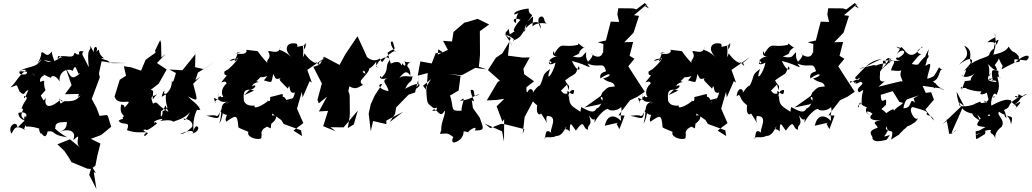

<svg xmlns="http://www.w3.org/2000/svg" viewBox="-20 -870 7007 1304"><path d="M289 -257C263 -322 305 -332 247 -312C279 -283 219 -328 281 -360C251 -380 298 -350 334 -338C310 -346 350 -378 385 -316C377 -377 431 -413 474 -389C493 -442 496 -402 514 -368C524 -380 515 -355 553 -396C466 -322 471 -329 424 -414L466 -291L421 -230L516 -232L475 -108C530 -206 482 -199 527 -222C502 -188 474 -183 436 -182C392 -192 394 -131 383 -202C409 -161 413 -192 389 -191C282 -101 280 -185 294 -207C270 -174 255 -191 285 -170L257 -221ZM609 270 628 255 641 188 662 105 597 73 667 47 735 -9 714 -78 707 -89 656 -83 635 -139 603 -198 658 -345 652 -371 670 -454 697 -450 746 -441 838 -442 726 -445 714 -457 644 -480 632 -437C648 -439 653 -482 687 -474C623 -521 680 -560 620 -506C665 -537 616 -585 616 -516C585 -572 594 -565 594 -541C586 -522 571 -532 583 -413C540 -504 530 -499 546 -520C496 -539 517 -464 550 -525C492 -465 493 -536 482 -501C474 -462 382 -517 374 -465C362 -518 417 -466 392 -480C321 -429 295 -454 276 -464C389 -435 342 -438 331 -520C293 -463 277 -533 260 -510C263 -465 198 -393 262 -471C235 -405 162 -423 111 -385C154 -389 205 -376 218 -355C143 -415 178 -389 157 -366C88 -354 105 -403 158 -395C97 -347 94 -314 50 -276C108 -293 86 -306 112 -249C157 -205 141 -260 175 -256C169 -261 139 -166 144 -219C185 -201 145 -196 126 -131C156 -139 105 -87 136 -68C151 -40 159 -68 97 -1C102 -59 25 -18 58 38C83 -6 86 -21 150 11C127 18 159 1 156 -60C125 -15 230 -42 192 -72C216 -36 107 -37 104 -103C151 -116 171 -94 153 -69C158 -109 126 -60 158 -10C195 -14 238 1 252 5C234 -10 262 63 256 31C277 53 290 76 304 22C364 17 322 47 436 62C395 42 339 -5 356 -1C354 -48 399 -37 434 -42C435 23 386 17 391 23C410 12 510 -2 477 83C548 16 478 97 524 132L455 76L370 110L417 155C434 180 451 204 465 231L574 276L598 277L586 318L635 414L617 299L631 305Z M1037 -513 969 -464 938 -390 870 -413 821 -420 836 -356 793 -328 758 -214C779 -150 864 -196 853 -171C799 -108 850 -157 803 -160C786 -80 841 -91 812 -72C818 -72 815 -9 821 -54C843 -61 818 -71 786 -51C808 -9 872 -59 842 14C902 35 936 27 980 28C947 44 956 71 983 36C993 32 924 13 971 9C967 19 987 17 1046 -31C1021 -66 1030 12 1028 -42C1014 -47 1123 -81 1068 -49C1076 -49 1152 -63 1156 -40C1146 -48 1225 -52 1272 -110C1232 -37 1235 -54 1225 -65C1291 -58 1292 -16 1282 -5C1257 18 1229 42 1203 41C1309 -9 1299 45 1282 39C1367 14 1307 -53 1294 23C1286 -86 1324 -135 1330 -141C1355 -167 1286 -111 1341 -125C1312 -175 1303 -166 1257 -215C1333 -177 1322 -182 1292 -301L1342 -351L1307 -325L1324 -377L1452 -457L1361 -401L1305 -414L1307 -502L1219 -393L1130 -398L1175 -374C1152 -295 1154 -313 1147 -321C1148 -286 1137 -244 1078 -212C1088 -261 1105 -259 1092 -235C1130 -233 1081 -220 1107 -225C1099 -126 1147 -148 1082 -112C1092 -99 1064 -45 1074 -115C1120 -140 1085 -190 1124 -110C1030 -164 1057 -187 1019 -166C994 -228 1019 -210 1048 -231C1007 -192 1018 -169 1020 -251C1023 -257 947 -285 956 -223L1058 -302L1112 -398L1046 -442L1107 -506L1076 -480L1074 -577L1064 -612L1068 -598L1033 -526Z M1670 -256C1735 -274 1716 -306 1693 -282C1693 -316 1766 -311 1720 -318C1794 -380 1713 -350 1720 -349C1785 -332 1819 -380 1772 -324C1831 -310 1820 -297 1836 -368C1852 -341 1844 -324 1891 -341C1865 -331 1884 -321 1935 -268C1956 -323 1933 -223 1983 -242C1970 -179 1939 -185 1977 -205C1898 -183 1929 -200 1934 -169C1902 -249 1900 -184 1900 -229C1904 -237 1856 -219 1815 -211C1820 -159 1784 -197 1800 -187C1795 -172 1695 -116 1710 -153C1630 -145 1635 -203 1636 -190C1637 -216 1618 -280 1706 -255L1638 -223ZM2116 -454C2154 -426 2161 -406 2147 -440C2150 -444 2110 -420 2048 -508C2030 -442 2045 -529 2037 -556C2090 -577 2034 -591 2046 -535C2065 -563 2047 -564 2073 -567C1959 -546 2016 -545 1995 -573C1926 -590 1903 -533 1959 -483C1880 -552 1872 -511 1884 -554C1879 -486 1798 -539 1802 -518C1830 -471 1783 -468 1797 -441C1709 -535 1748 -520 1710 -525C1660 -530 1639 -536 1656 -526C1648 -492 1603 -508 1576 -504C1664 -524 1567 -504 1596 -519C1589 -475 1551 -427 1593 -469C1563 -482 1508 -443 1569 -463C1637 -507 1551 -411 1512 -386C1587 -401 1556 -422 1504 -384C1497 -332 1554 -397 1482 -310C1545 -334 1492 -269 1554 -314C1531 -328 1462 -263 1497 -211C1464 -215 1427 -171 1443 -171C1418 -244 1448 -173 1481 -200C1482 -252 1454 -165 1463 -242C1447 -170 1500 -176 1526 -180C1463 -161 1497 -117 1469 -31C1507 -85 1479 -158 1540 -179C1470 -142 1474 -82 1453 -83C1424 -59 1500 -98 1381 -84C1477 -59 1462 -61 1476 -115C1532 -61 1528 -121 1513 -64C1553 -67 1498 -89 1516 -43C1583 -89 1592 -97 1599 -5C1628 14 1682 25 1665 30C1660 66 1734 83 1754 69C1763 28 1745 36 1769 5C1867 -51 1852 -68 1857 -86C1795 -91 1798 -68 1748 -32L1819 2L1829 -99L1891 -54L1907 -28L2025 15L2031 54L1973 17L2040 -34L1997 -132L2030 -246L2035 -208L2083 -319L2098 -309L2067 -395L2196 -485L2141 -440Z M2342 0 2355 -79 2356 -105 2355 -217C2353 -256 2338 -230 2353 -284C2401 -255 2415 -282 2450 -295C2444 -289 2422 -309 2433 -326C2491 -391 2511 -421 2447 -391C2502 -443 2471 -392 2464 -489C2464 -448 2429 -441 2463 -368C2405 -398 2489 -372 2535 -452C2530 -397 2565 -413 2534 -417C2561 -496 2638 -490 2623 -457C2592 -418 2627 -396 2571 -342C2561 -379 2534 -301 2640 -352C2550 -318 2607 -314 2619 -251C2548 -263 2543 -303 2576 -299L2526 -223L2498 -162L2484 -98L2498 21L2514 -48L2604 -27V-51L2718 -111L2626 -40L2663 -96L2671 -141L2755 -227L2799 -242L2828 -360C2801 -286 2854 -321 2786 -257C2864 -294 2831 -325 2732 -267C2762 -333 2775 -299 2782 -353C2766 -340 2701 -380 2666 -309C2720 -376 2736 -401 2767 -357C2770 -423 2733 -409 2751 -436C2797 -479 2766 -430 2727 -454C2744 -413 2723 -420 2712 -441C2700 -389 2724 -479 2634 -438C2616 -501 2608 -520 2614 -513C2666 -555 2669 -510 2648 -586C2625 -597 2631 -559 2665 -518C2670 -509 2671 -531 2647 -518C2566 -467 2586 -420 2559 -473C2551 -463 2489 -435 2442 -525C2418 -497 2387 -468 2436 -511C2404 -535 2386 -498 2412 -508C2405 -490 2414 -535 2472 -485L2408 -624C2380 -582 2352 -542 2324 -499L2286 -429L2180 -485L2151 -430L2108 -416L2166 -303L2136 -192L2145 -168L2201 -214L2146 -113L2208 -117L2175 -13L2261 22L2224 -6L2314 -5L2410 -119L2383 -25Z M2991 -513 2939 -509 2912 -439 2835 -453 2817 -356 2885 -374 2877 -257 2853 -287 2908 -333 2874 -280C2879 -192 2878 -174 2897 -158C2932 -133 2914 -124 2982 -154C2907 -193 2985 -109 2916 -118C2942 -158 2966 -50 2999 -118C3014 -108 2969 -27 2978 14C3011 -17 2988 -29 2968 39C3016 39 3014 27 3059 61C3052 69 3040 112 3080 93C3123 75 3129 37 3129 22C3171 26 3195 49 3161 29C3155 20 3230 -27 3205 16C3278 17 3263 1 3238 -71L3192 -136L3184 -190C3222 -159 3174 -223 3177 -259C3224 -270 3172 -186 3239 -233C3179 -211 3191 -199 3104 -184C3156 -232 3110 -157 3115 -118C3031 -114 3067 -132 3035 -227L3039 -222L3095 -256L3108 -355L3027 -367L3116 -359L3208 -409L3284 -399L3232 -417L3236 -450L3240 -499L3239 -658L3302 -704L3224 -742L3148 -719L3135 -717L3060 -653L3050 -588L2989 -593L3022 -531L2945 -496L2941 -404L2957 -535Z M3434 -675C3426 -652 3390 -650 3436 -614C3430 -616 3460 -625 3440 -591C3463 -549 3475 -543 3410 -637C3499 -603 3465 -585 3464 -595C3531 -613 3543 -675 3555 -709C3551 -640 3526 -655 3533 -655C3576 -721 3651 -752 3654 -674C3605 -767 3674 -768 3671 -746C3680 -752 3670 -711 3703 -708C3703 -708 3631 -727 3596 -690C3603 -782 3607 -763 3560 -721C3628 -801 3572 -743 3570 -812C3570 -813 3461 -799 3474 -771C3539 -790 3481 -801 3485 -713C3457 -728 3465 -756 3515 -736C3448 -661 3466 -641 3500 -674L3442 -636ZM3310 0 3384 -29 3414 -25 3541 7 3530 40 3543 -75C3565 -117 3588 -158 3610 -201L3556 -249L3555 -277L3607 -318L3540 -366L3535 -403L3578 -480L3530 -479L3430 -492L3440 -587L3391 -507L3348 -478L3294 -394L3375 -322L3360 -313L3286 -188L3351 -191L3405 -199L3353 -148L3392 -44L3404 -61L3403 92L3390 22L3271 -31Z M3843 -256C3848 -307 3845 -271 3818 -324C3900 -386 3880 -346 3910 -420C3929 -392 3900 -376 3864 -456C3980 -427 4007 -388 3970 -438C4057 -404 4076 -456 4095 -390C4106 -380 4046 -387 4058 -337C4132 -392 4144 -352 4076 -337C4119 -301 4145 -323 4156 -283C4111 -277 4115 -286 4071 -242L4061 -219L3950 -140C4074 -167 4065 -156 4070 -190C4037 -214 4100 -234 4057 -154C4085 -219 4056 -130 4032 -135C4013 -93 3977 -118 3927 -143L3922 -111C3865 -150 3844 -152 3845 -222C3837 -186 3835 -266 3879 -258C3878 -185 3823 -289 3834 -235C3787 -223 3802 -277 3775 -239L3831 -296ZM4360 -850 4302 -806 4279 -813 4179 -814 4173 -771 4185 -721 4128 -723 4095 -595 4040 -583 4078 -571 4076 -494 4095 -473C4086 -505 4072 -518 4073 -512C4066 -477 4025 -477 3995 -506C4028 -501 3967 -442 3959 -435C4016 -451 3945 -486 3997 -415C3972 -456 3956 -464 3961 -515C3933 -497 3946 -468 3870 -486C3955 -520 3877 -500 3952 -553C3946 -531 3897 -597 3907 -566C3791 -539 3803 -598 3743 -503C3749 -550 3709 -484 3770 -486C3709 -485 3707 -437 3711 -459C3751 -432 3691 -432 3718 -469C3720 -479 3678 -406 3753 -445C3741 -376 3679 -296 3716 -402C3649 -352 3688 -364 3639 -274C3661 -305 3625 -284 3598 -238C3609 -265 3565 -289 3557 -217C3613 -241 3587 -302 3573 -226C3588 -209 3582 -190 3628 -155C3617 -78 3656 -90 3654 -101C3702 -29 3699 -22 3699 -22C3677 -73 3707 -98 3691 -82C3783 -87 3704 17 3726 33C3672 -9 3694 67 3673 74C3685 49 3720 74 3759 53C3762 52 3794 62 3827 -14C3776 -25 3791 37 3828 -12C3812 30 3821 -10 3849 23C3851 -61 3861 -21 3891 17C3957 -74 3932 4 3973 11C3969 -34 4009 -7 3980 -87C4027 -16 4018 -107 4018 -37C4033 -77 4094 -139 4113 -129C4102 -126 4155 -103 4199 -143C4208 -83 4191 -137 4198 -49C4151 -96 4103 -90 4088 -16L4178 -37L4167 -29L4187 7L4222 -85L4180 -87L4259 -189L4311 -214L4359 -247C4321 -304 4284 -362 4247 -420L4289 -471L4256 -491L4280 -585L4220 -583L4283 -648L4320 -762L4286 -767L4385 -850L4362 -827L4387 -813Z M4551 -256C4616 -274 4597 -306 4574 -282C4574 -316 4647 -311 4601 -318C4675 -380 4594 -350 4601 -349C4666 -332 4700 -380 4653 -324C4712 -310 4701 -297 4717 -368C4733 -341 4725 -324 4772 -341C4746 -331 4765 -321 4816 -268C4837 -323 4814 -223 4864 -242C4851 -179 4820 -185 4858 -205C4779 -183 4810 -200 4815 -169C4783 -249 4781 -184 4781 -229C4785 -237 4737 -219 4696 -211C4701 -159 4665 -197 4681 -187C4676 -172 4576 -116 4591 -153C4511 -145 4516 -203 4517 -190C4518 -216 4499 -280 4587 -255L4519 -223ZM4997 -454C5035 -426 5042 -406 5028 -440C5031 -444 4991 -420 4929 -508C4911 -442 4926 -529 4918 -556C4971 -577 4915 -591 4927 -535C4946 -563 4928 -564 4954 -567C4840 -546 4897 -545 4876 -573C4807 -590 4784 -533 4840 -483C4761 -552 4753 -511 4765 -554C4760 -486 4679 -539 4683 -518C4711 -471 4664 -468 4678 -441C4590 -535 4629 -520 4591 -525C4541 -530 4520 -536 4537 -526C4529 -492 4484 -508 4457 -504C4545 -524 4448 -504 4477 -519C4470 -475 4432 -427 4474 -469C4444 -482 4389 -443 4450 -463C4518 -507 4432 -411 4393 -386C4468 -401 4437 -422 4385 -384C4378 -332 4435 -397 4363 -310C4426 -334 4373 -269 4435 -314C4412 -328 4343 -263 4378 -211C4345 -215 4308 -171 4324 -171C4299 -244 4329 -173 4362 -200C4363 -252 4335 -165 4344 -242C4328 -170 4381 -176 4407 -180C4344 -161 4378 -117 4350 -31C4388 -85 4360 -158 4421 -179C4351 -142 4355 -82 4334 -83C4305 -59 4381 -98 4262 -84C4358 -59 4343 -61 4357 -115C4413 -61 4409 -121 4394 -64C4434 -67 4379 -89 4397 -43C4464 -89 4473 -97 4480 -5C4509 14 4563 25 4546 30C4541 66 4615 83 4635 69C4644 28 4626 36 4650 5C4748 -51 4733 -68 4738 -86C4676 -91 4679 -68 4629 -32L4700 2L4710 -99L4772 -54L4788 -28L4906 15L4912 54L4854 17L4921 -34L4878 -132L4911 -246L4916 -208L4964 -319L4979 -309L4948 -395L5077 -485L5022 -440Z M5269 -256C5274 -307 5271 -271 5244 -324C5326 -386 5306 -346 5336 -420C5355 -392 5326 -376 5290 -456C5406 -427 5433 -388 5396 -438C5483 -404 5502 -456 5521 -390C5532 -380 5472 -387 5484 -337C5558 -392 5570 -352 5502 -337C5545 -301 5571 -323 5582 -283C5537 -277 5541 -286 5497 -242L5487 -219L5376 -140C5500 -167 5491 -156 5496 -190C5463 -214 5526 -234 5483 -154C5511 -219 5482 -130 5458 -135C5439 -93 5403 -118 5353 -143L5348 -111C5291 -150 5270 -152 5271 -222C5263 -186 5261 -266 5305 -258C5304 -185 5249 -289 5260 -235C5213 -223 5228 -277 5201 -239L5257 -296ZM5786 -850 5728 -806 5705 -813 5605 -814 5599 -771 5611 -721 5554 -723 5521 -595 5466 -583 5504 -571 5502 -494 5521 -473C5512 -505 5498 -518 5499 -512C5492 -477 5451 -477 5421 -506C5454 -501 5393 -442 5385 -435C5442 -451 5371 -486 5423 -415C5398 -456 5382 -464 5387 -515C5359 -497 5372 -468 5296 -486C5381 -520 5303 -500 5378 -553C5372 -531 5323 -597 5333 -566C5217 -539 5229 -598 5169 -503C5175 -550 5135 -484 5196 -486C5135 -485 5133 -437 5137 -459C5177 -432 5117 -432 5144 -469C5146 -479 5104 -406 5179 -445C5167 -376 5105 -296 5142 -402C5075 -352 5114 -364 5065 -274C5087 -305 5051 -284 5024 -238C5035 -265 4991 -289 4983 -217C5039 -241 5013 -302 4999 -226C5014 -209 5008 -190 5054 -155C5043 -78 5082 -90 5080 -101C5128 -29 5125 -22 5125 -22C5103 -73 5133 -98 5117 -82C5209 -87 5130 17 5152 33C5098 -9 5120 67 5099 74C5111 49 5146 74 5185 53C5188 52 5220 62 5253 -14C5202 -25 5217 37 5254 -12C5238 30 5247 -10 5275 23C5277 -61 5287 -21 5317 17C5383 -74 5358 4 5399 11C5395 -34 5435 -7 5406 -87C5453 -16 5444 -107 5444 -37C5459 -77 5520 -139 5539 -129C5528 -126 5581 -103 5625 -143C5634 -83 5617 -137 5624 -49C5577 -96 5529 -90 5514 -16L5604 -37L5593 -29L5613 7L5648 -85L5606 -87L5685 -189L5737 -214L5785 -247C5747 -304 5710 -362 5673 -420L5715 -471L5682 -491L5706 -585L5646 -583L5709 -648L5746 -762L5712 -767L5811 -850L5788 -827L5813 -813Z M5988 -317C5932 -311 5969 -360 5952 -408C5924 -361 5981 -371 5977 -457C6007 -453 6089 -494 6005 -460C6097 -467 6028 -424 6033 -390C6040 -398 6123 -368 6115 -420C6070 -338 6119 -350 6108 -295C6099 -281 6161 -259 6150 -299L6153 -309L6097 -318L5946 -281ZM6194 -173C6150 -213 6182 -133 6116 -135C6122 -197 6171 -218 6119 -191C6126 -164 6078 -153 6051 -118C6055 -148 5998 -98 5999 -102C5961 -142 5954 -114 5997 -158C6008 -245 5963 -130 5962 -226L6043 -251L6088 -178L6113 -171L6142 -196L6268 -238L6246 -287L6368 -270L6380 -262C6416 -261 6370 -253 6330 -308C6303 -235 6362 -286 6316 -317C6367 -332 6353 -400 6382 -399C6336 -407 6382 -442 6322 -352C6362 -378 6335 -354 6278 -334C6277 -376 6331 -471 6266 -422C6265 -437 6276 -441 6288 -539C6290 -533 6236 -458 6282 -474C6302 -512 6263 -499 6216 -432C6154 -421 6142 -486 6116 -378C6201 -453 6215 -510 6248 -499C6229 -500 6178 -517 6245 -549C6246 -569 6218 -512 6182 -499C6133 -489 6139 -539 6066 -553C6108 -525 6094 -546 6131 -522C6089 -560 6111 -564 6070 -501C6109 -553 6159 -515 6076 -475C6086 -493 6036 -465 6096 -458C6019 -450 6057 -481 5960 -392C6048 -482 6019 -510 6022 -439C6055 -508 5955 -464 6010 -431C5990 -460 5867 -401 5932 -417C5923 -437 5922 -427 5817 -406C5846 -401 5847 -417 5968 -470C5884 -454 5866 -424 5788 -344C5793 -306 5839 -371 5812 -329C5777 -333 5747 -288 5754 -319C5763 -313 5802 -320 5790 -301C5780 -354 5765 -273 5823 -315C5871 -300 5777 -274 5815 -243C5866 -273 5830 -262 5832 -177C5853 -169 5783 -141 5856 -186C5774 -148 5822 -118 5813 -164C5851 -189 5798 -164 5867 -142C5849 -108 5874 -97 5892 -85C5835 -126 5895 -114 5905 -96C5872 -69 5900 -47 5963 -54C5883 -39 5942 -23 5940 -2C5854 25 5915 54 5905 70C5918 104 5981 83 6002 79C6037 28 6023 53 5985 57C6040 -22 5983 38 6000 -14C6015 58 6059 -21 6032 78C6141 7 6041 84 6118 11C6076 34 6123 13 6141 -11C6221 -42 6171 -48 6175 -62C6155 -37 6182 -4 6221 -77C6199 -25 6141 -135 6179 -143C6263 -120 6289 -109 6272 -98C6275 -80 6314 -92 6322 -51L6265 -126L6323 -193L6304 -244L6248 -237L6185 -203Z M6494 -175 6506 -145 6381 -26 6422 -57C6399 -68 6413 -49 6427 40C6465 36 6504 -23 6441 42C6444 21 6474 -35 6516 -135C6532 -105 6598 -90 6662 -92C6599 -15 6602 -15 6673 -7C6638 11 6638 18 6606 22C6613 91 6593 85 6670 40C6687 -18 6601 65 6612 43C6712 -5 6719 15 6705 24C6723 56 6719 23 6744 76C6732 59 6743 19 6783 -9C6812 -58 6744 -86 6765 -111C6843 -57 6868 -105 6846 -24C6844 -91 6774 -109 6816 -66C6803 -139 6787 -139 6773 -113C6876 -150 6792 -148 6898 -209C6845 -242 6897 -175 6897 -231C6939 -203 6922 -229 6955 -231C6874 -188 6945 -212 6853 -147C6927 -196 6922 -181 6872 -127C6906 -151 6853 -159 6845 -190C6833 -183 6830 -216 6713 -153C6704 -178 6729 -262 6747 -225C6783 -291 6751 -332 6755 -351C6800 -335 6755 -324 6761 -389C6723 -394 6705 -413 6724 -316C6730 -325 6654 -336 6722 -336C6672 -318 6760 -331 6745 -313C6728 -314 6654 -316 6711 -375C6680 -316 6713 -384 6690 -436C6742 -377 6769 -382 6735 -430C6698 -383 6767 -459 6763 -475C6789 -409 6796 -437 6782 -399C6905 -466 6859 -427 6871 -468L6951 -459C6989 -491 6956 -518 6876 -447C6936 -450 6890 -466 6900 -486C6861 -536 6865 -498 6830 -554C6820 -529 6784 -510 6727 -499C6738 -557 6766 -593 6685 -583C6732 -623 6750 -604 6735 -646C6750 -557 6741 -544 6763 -600C6735 -596 6734 -565 6724 -507C6753 -572 6698 -518 6699 -499C6689 -475 6582 -470 6547 -402C6606 -451 6592 -509 6493 -430C6523 -465 6578 -485 6528 -560C6599 -527 6555 -471 6573 -448C6577 -435 6521 -389 6532 -388C6550 -414 6536 -368 6523 -350C6494 -387 6516 -314 6598 -369C6543 -315 6609 -328 6532 -319C6528 -283 6542 -357 6511 -255C6512 -291 6526 -290 6501 -270C6580 -278 6528 -263 6540 -269C6631 -238 6644 -256 6646 -247C6611 -211 6706 -238 6678 -252C6703 -179 6672 -204 6740 -216C6712 -190 6733 -242 6691 -199C6698 -199 6690 -178 6662 -172C6662 -172 6579 -166 6594 -134C6560 -83 6620 -64 6638 -48C6602 -121 6617 -88 6669 -34C6673 -71 6651 -70 6656 -44C6708 -135 6717 -65 6686 -87C6723 -168 6678 -159 6660 -189C6713 -158 6706 -138 6709 -185C6697 -182 6649 -150 6637 -180C6593 -160 6566 -160 6589 -119C6605 -194 6594 -137 6498 -150C6486 -199 6483 -186 6477 -247L6528 -150Z"/></svg>

Font: Hussar Lance
Style: ExBdObl
Weight: 700
Foundry: Cannot Into Space Fonts, PlusOne Fonts
Version: Version 2.270